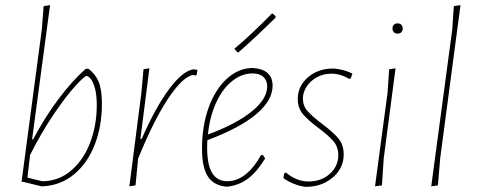

<svg xmlns="http://www.w3.org/2000/svg" viewBox="-20 -722 1861 748"><path d="M377 -317Q377 -231 349.5 -159.5Q322 -88 270 -44Q218 0 146 4H142L73 -13L64 -14L143 -608L150 -698L175 -702L105 -179H109Q154 -264 207 -335Q260 -406 314 -454H325Q353 -432 365 -402Q377 -372 377 -317ZM357 -312Q357 -352 350 -377.5Q343 -403 333.5 -414.5Q324 -426 317 -426Q309 -426 273 -386.5Q237 -347 189.5 -277Q142 -207 97 -118L87 -30L144 -16Q208 -16 256.5 -57Q305 -98 331 -166Q357 -234 357 -312Z M749 -450 746 -430 743 -428 732 -430Q692 -423 636 -339.5Q580 -256 518 -104L508 0L484 4L531 -362L539 -452L562 -456L527 -181H532Q586 -304 638.5 -374.5Q691 -445 733 -452Z M1004 -118 1013 -105Q983 -55 948.5 -28Q914 -1 868 5H859Q810 -1 788.5 -36.5Q767 -72 767 -143Q767 -231 792.5 -302Q818 -373 863 -414.5Q908 -456 962 -457H967Q1042 -451 1042 -388Q1042 -331 978 -277Q914 -223 788 -176Q787 -167 787 -148Q787 -80 806.5 -48Q826 -16 866 -16Q903 -16 936.5 -42.5Q970 -69 997 -118ZM790 -198Q901 -239 961 -288Q1021 -337 1021 -385Q1021 -408 1006.5 -422Q992 -436 964 -436Q921 -436 883.5 -405.5Q846 -375 821.5 -321Q797 -267 790 -198ZM1044 -668 1054 -658 1053 -653Q984 -584 909 -518L904 -519L893 -532Q962 -590 1039 -669Z M1353 -435 1346 -416 1340 -415Q1306 -435 1271 -435Q1240 -435 1214.5 -421Q1189 -407 1174.5 -384.5Q1160 -362 1160 -338Q1160 -310 1178 -289.5Q1196 -269 1234 -240Q1277 -208 1298 -183Q1319 -158 1319 -120Q1319 -86 1300.5 -57.5Q1282 -29 1248 -11.5Q1214 6 1170 6Q1122 -1 1084 -28L1087 -46L1094 -50Q1135 -15 1182 -15Q1232 -15 1265 -45Q1298 -75 1298 -117Q1298 -150 1278.5 -172.5Q1259 -195 1220 -224Q1181 -253 1160.5 -277Q1140 -301 1140 -336Q1140 -387 1180.5 -421.5Q1221 -456 1281 -455Q1323 -451 1353 -435Z M1475 -106 1468 0 1441 4 1490 -362 1496 -452 1521 -456ZM1549 -611Q1549 -602 1543.5 -596.5Q1538 -591 1529 -591Q1520 -591 1514.5 -596.5Q1509 -602 1509 -611Q1509 -620 1514.5 -625.5Q1520 -631 1529 -631Q1538 -631 1543.5 -625.5Q1549 -620 1549 -611Z M1695 -106 1686 0 1660 4 1742 -608 1748 -698 1774 -702Z"/></svg>

Font: Luna Sans Thin
Style: Italic
Weight: 250
Italic angle: -7°
Designer: Juan Pablo del Peral
Foundry: Huerta Tipografica
Version: Version 2.001; ttfautohint (v1.5)